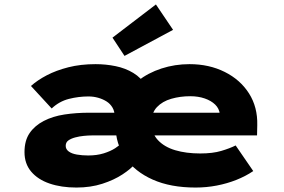

<svg xmlns="http://www.w3.org/2000/svg" viewBox="-20 -832 1277 862"><path d="M323 10Q255 10 202.5 -8Q150 -26 120 -61.5Q90 -97 90 -149Q90 -201 113 -234.5Q136 -268 176.5 -289Q217 -310 269.5 -318Q322 -326 381 -326H973L967 -301V-320Q964 -345 946 -362.5Q928 -380 899 -390Q870 -400 834 -400Q789 -400 749 -388.5Q709 -377 684.5 -351Q660 -325 660 -281Q660 -234 689 -203Q718 -172 767 -157.5Q816 -143 879 -143Q935 -143 973.5 -154.5Q1012 -166 1038 -179L1117 -64Q1083 -41 1041.5 -24.5Q1000 -8 953.5 1Q907 10 858 10Q746 10 666 -25.5Q586 -61 542.5 -123.5Q499 -186 499 -266Q499 -330 525.5 -381Q552 -432 598.5 -468.5Q645 -505 705 -524.5Q765 -544 831 -544Q919 -544 989 -509Q1059 -474 1098 -412.5Q1137 -351 1135 -270L1134 -224H392Q377 -224 356.5 -222Q336 -220 317.5 -215Q299 -210 287 -201.5Q275 -193 275 -177Q275 -162 288.5 -152Q302 -142 325.5 -138Q349 -134 376 -134Q415 -134 445.5 -143.5Q476 -153 497 -166.5Q518 -180 528 -192L586 -96Q568 -74 530 -49Q492 -24 439.5 -7Q387 10 323 10ZM495 -245V-308Q495 -332 485 -349Q475 -366 458.5 -376.5Q442 -387 421 -393Q400 -399 377 -399Q333 -399 289.5 -388Q246 -377 212 -345L119 -446Q148 -472 190 -494Q232 -516 287 -530Q342 -544 409 -544Q455 -544 499 -535Q543 -526 578.5 -504.5Q614 -483 635.5 -447Q657 -411 657 -358V-246ZM539 -581 485 -663 680 -812 757 -698Z"/></svg>

Font: Lexend Peta ExtraBold
Style: Regular
Weight: 800
Version: Version 1.007